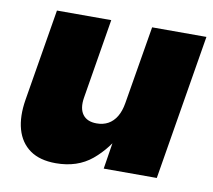

<svg xmlns="http://www.w3.org/2000/svg" viewBox="-65 -595 754 680"><g transform="rotate(10 312.5 -255.5)"><path d="M176.3 10.7Q118.7 10.7 83.3 -14.4Q47.9 -39.6 34.9 -85.2Q22 -130.9 32.2 -192.4L86.9 -522.5H282.2L234.9 -235.4Q228.5 -196.3 244.1 -174.8Q259.8 -153.3 294.4 -153.3Q317.9 -153.3 335.7 -163.1Q353.5 -172.9 365.5 -192.6Q377.4 -212.4 382.3 -241.7L429.2 -522.5H624.5L538.1 0H347.2L369.6 -141.6H390.6Q357.4 -75.2 305.7 -32.2Q253.9 10.7 176.3 10.7Z"/></g></svg>

Font: Inter 28pt Black
Style: Italic
Weight: 900
Italic angle: -9.3988°
Designer: Rasmus Andersson
Foundry: rsms
Version: Version 4.001;git-66647c0bb